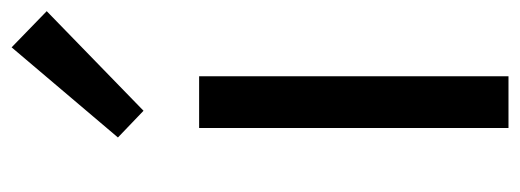

<svg xmlns="http://www.w3.org/2000/svg" viewBox="-308 -604 912 337"><g transform="rotate(-90 148.5 -436.0)"><path d="M91.8 0V-543H182.6V0ZM122.1 -640.6 75.2 -685.5 233.4 -872.1 296.9 -810.5Z"/></g></svg>

Font: Nasu
Style: Regular
Weight: 400
Designer: Ryoko NISHIZUKA (kana &amp; ideographs); Paul D. Hunt (Latin, Greek &amp; Cyrillic); Wenlong ZHANG (bopomofo); Sandoll C
Version: Version 2014.1215